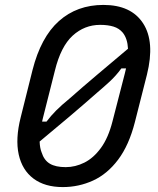

<svg xmlns="http://www.w3.org/2000/svg" viewBox="-20 -740 640 780"><path d="M400 -720Q513 -720 561.5 -645Q610 -570 577 -437L528 -244Q504 -150 460 -91.5Q416 -33 358 -6.5Q300 20 235 20Q162 20 116 -14.5Q70 -49 56 -112.5Q42 -176 64 -263L112 -455Q146 -589 219.5 -654.5Q293 -720 400 -720ZM387 -639Q323 -639 275 -595Q227 -551 203 -453L154 -259Q152 -252 151 -246H169Q187 -270 208.5 -291.5Q230 -313 263 -340Q315 -386 376 -437.5Q437 -489 500 -542Q498 -583 479 -607Q464 -625 441 -632Q418 -639 387 -639ZM149 -121Q159 -89 182.5 -75Q206 -61 247 -61Q286 -61 323 -79.5Q360 -98 390 -139Q420 -180 437 -247L487 -441Q490 -452 492 -462H473Q451 -432 425.5 -408.5Q400 -385 375 -364Q324 -319 264 -268Q204 -217 141 -165Q142 -138 149 -121Z"/></svg>

Font: Recursive Mn Lnr St
Style: Italic
Weight: 400
Italic angle: -15°
Monospace: yes
Version: Version 1.079;hotconv 1.0.112;makeotfexe 2.5.65598; ttfautoh